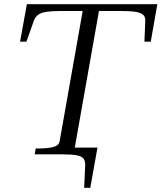

<svg xmlns="http://www.w3.org/2000/svg" viewBox="-20 -730 764 908"><path d="M278 0H251L258 -32H441L407 158H378L383 49Q383 30 374.5 19.5Q366 9 343 4.5Q320 0 278 0ZM262 -62 371 -678H265Q224 -678 198.5 -674Q173 -670 159.5 -659.5Q146 -649 139 -629L105 -533H75L107 -710H724L693 -533H663L667 -631Q668 -650 657 -660Q646 -670 621 -674Q596 -678 553 -678H448L328 0H144L149 -28H167Q204 -28 231 -34.5Q258 -41 262 -62Z"/></svg>

Font: Roboto Serif 120pt Expanded Light
Style: Italic
Weight: 300
Width: 7
Italic angle: -10°
Designer: Greg Gazdowicz
Foundry: Commercial Type
Version: Version 1.008